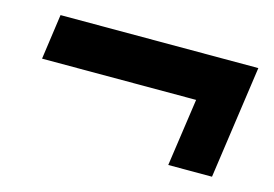

<svg xmlns="http://www.w3.org/2000/svg" viewBox="-53 -565 707 496"><g transform="rotate(15 300.0 -317.0)"><path d="M542 -166H425L451 -347H39L56 -468H585Z"/></g></svg>

Font: Chivo
Style: Bold Italic
Weight: 700
Italic angle: -8.05°
Designer: Hector Gatti
Foundry: Omnibus-Type
Version: Version 1.007